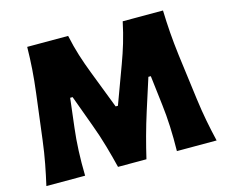

<svg xmlns="http://www.w3.org/2000/svg" viewBox="-111 -962 1316 1115"><g transform="rotate(-15 547.5 -405.0)"><path d="M36.1 0Q50.3 -62 62.5 -126Q74.7 -189.9 84 -263.7L118.2 -536.1Q127.4 -609.4 132.1 -675.3Q136.7 -741.2 137.7 -809.6H383.8Q397.9 -743.2 416 -685.8Q434.1 -628.4 456.5 -570.8L544.4 -342.8H558.1L642.1 -570.3Q663.6 -628.4 680.7 -685.5Q697.8 -742.7 711.9 -809.6H954.1Q956.1 -741.7 960.9 -676.3Q965.8 -610.8 975.1 -535.6L1010.7 -262.2Q1020.5 -188 1032.5 -126Q1044.4 -64 1059.6 0H820.8Q823.7 -155.8 808.1 -282.2L787.1 -459.5H772.5L711.4 -269Q689 -198.7 670.4 -130.1Q651.9 -61.5 637.7 0H466.8Q452.1 -60.5 432.1 -130.6Q412.1 -200.7 386.7 -269L316.9 -459.5H302.2L281.2 -283.7Q273.4 -220.7 270.3 -149.7Q267.1 -78.6 269 0Z"/></g></svg>

Font: Pinar ExtraBold
Style: Regular
Weight: 800
Designer: Amin Abedi
Version: Version 3.000